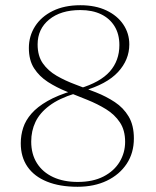

<svg xmlns="http://www.w3.org/2000/svg" viewBox="-20 -705 596 735"><path d="M287.5 -685Q345.5 -685 387.5 -665Q429.5 -645 452.2 -611Q475 -577 475 -535Q475 -476 431.8 -429.2Q388.5 -382.5 297.5 -356.5L283.5 -366Q364 -390 400.5 -431.5Q437 -473 437 -532.5Q437 -574.5 418.5 -604.5Q400 -634.5 366.8 -650.5Q333.5 -666.5 287.5 -666.5Q212.5 -666.5 168.2 -630.2Q124 -594 124 -535Q124 -491 144 -462.5Q164 -434 196.8 -415Q229.5 -396 268.8 -381.5Q308 -367 347.2 -351.5Q386.5 -336 419.5 -314.2Q452.5 -292.5 472.5 -259Q492.5 -225.5 492.5 -175Q492.5 -119.5 465 -78Q437.5 -36.5 389 -13.2Q340.5 10 277 10Q208.5 10 159.8 -9.8Q111 -29.5 85.2 -66.8Q59.5 -104 59.5 -156.5Q59.5 -187.5 68.8 -216Q78 -244.5 100.5 -270.2Q123 -296 161.8 -318.2Q200.5 -340.5 259.5 -358L267 -347Q205.5 -328 168.8 -300.2Q132 -272.5 115.8 -238.2Q99.5 -204 99.5 -163Q99.5 -115 121.5 -80.2Q143.5 -45.5 183.5 -27Q223.5 -8.5 277.5 -8.5Q336 -8.5 376.5 -29.5Q417 -50.5 438 -85.5Q459 -120.5 459 -162Q459 -206.5 439 -236.5Q419 -266.5 386.2 -286.8Q353.5 -307 314.2 -322.8Q275 -338.5 235.8 -354.2Q196.5 -370 163.5 -391.2Q130.5 -412.5 110.5 -443.5Q90.5 -474.5 90.5 -521.5Q90.5 -567 114.2 -604.2Q138 -641.5 182.2 -663.2Q226.5 -685 287.5 -685Z"/></svg>

Font: Newsreader 24pt ExtraLight
Style: Regular
Weight: 250
Designer: Hugues Gentile
Foundry: Production Type
Version: Version 1.003